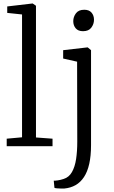

<svg xmlns="http://www.w3.org/2000/svg" viewBox="-20 -839 652 1102"><path d="M106.5 -51V-756L21.5 -765V-802L166.5 -819H167.5L186.5 -806V-50L281.5 -43V0H18.5V-43ZM342.5 -503V-551L481.5 -567H483.5L502.5 -551V-6Q502.5 56 492.2 101.5Q482 147 462 177.2Q442 207.5 413.8 223.5Q385.5 239.5 349.5 243Q344.5 243.5 332 243.2Q319.5 243 307.5 242Q295.5 241 292.5 239L288.5 198Q296 198.5 311.8 196.2Q327.5 194 345.5 188Q376 178.5 393 148.5Q410 118.5 416.8 73.8Q423.5 29 423.5 -25L422.5 -485ZM456 -660Q428.5 -660 414.5 -676.5Q400.5 -693 400.5 -717.5Q400.5 -742 415.8 -762.5Q431 -783 463 -783H464Q491.5 -783 505.5 -766.5Q519.5 -750 519.5 -725.5Q519.5 -701 504.2 -680.5Q489 -660 457 -660Z"/></svg>

Font: Merriweather 7pt Light
Style: Regular
Weight: 300
Designer: Eben Sorkin
Foundry: Eben Sorkin
Version: Version 2.200;gftools[0.9.31]